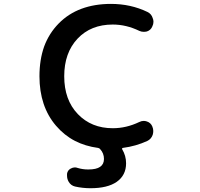

<svg xmlns="http://www.w3.org/2000/svg" viewBox="-20 -784 1040 1000"><path d="M451.2 196.3Q410.2 196.3 371.1 187.5Q349.6 182.6 337.9 163.1Q329.1 148.4 329.1 130.9Q329.1 126 329.1 121.1Q332 102.5 348.6 93.8Q359.4 87.9 370.1 87.9Q377 87.9 384.8 90.8Q411.1 98.6 437.5 98.6Q439.5 98.6 440.4 98.6H441.4Q521.5 98.6 521.5 43.9Q521.5 14.6 502 -6.8Q498 -12.7 490.2 -13.7Q424.8 -22.5 371.1 -49.8Q314.5 -79.1 271.5 -129.4Q228.5 -179.7 207 -244.1Q185.5 -308.6 185.5 -386.7Q185.5 -472.7 210 -542Q235.4 -610.4 285.6 -661.6Q335.9 -712.9 404.3 -738.3Q472.7 -763.7 557.6 -763.7Q661.1 -763.7 748 -721.7Q768.6 -711.9 775.4 -689.5Q779.3 -679.7 779.3 -670.9Q779.3 -658.2 773.4 -646.5Q765.6 -627 745.1 -620.1Q736.3 -618.2 728.5 -618.2Q716.8 -618.2 706.1 -623Q637.7 -656.2 567.4 -656.2Q453.1 -656.2 383.8 -582.5Q314.5 -508.8 314.5 -386.7Q314.5 -263.7 385.3 -189.9Q456.1 -116.2 567.4 -116.2Q637.7 -116.2 705.1 -148.4Q716.8 -154.3 728.5 -154.3Q736.3 -154.3 745.1 -151.4Q765.6 -144.5 773.4 -125Q778.3 -113.3 778.3 -101.6Q778.3 -91.8 775.4 -82Q767.6 -59.6 747.1 -49.8Q687.5 -22.5 620.1 -13.7Q617.2 -13.7 616.2 -11.2Q615.2 -8.8 616.2 -6.8Q636.7 27.3 636.7 66.4Q636.7 128.9 587.9 163.1Q540 196.3 451.2 196.3Z"/></svg>

Font: Rounded Mgen+ 2m medium
Style: Regular
Weight: 500
Designer: [Source Han Sans]
Ryoko NISHIZUKA  (kana & ideographs); Paul D. Hunt (Latin, Greek & Cyrillic); Wenlong ZHANG  (bopomofo
Version: Version 1.059.20150602